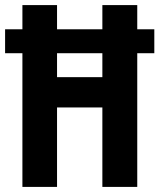

<svg xmlns="http://www.w3.org/2000/svg" viewBox="-23 -734 626 754"><path d="M65 0V-525H-3V-619H65V-714H201V-619H379V-714H516V-619H583V-525H516V0H379V-312H201V0ZM201 -431H379V-525H201Z"/></svg>

Font: Noto Sans Armenian ExtraCondensed
Style: Bold
Weight: 700
Width: 2
Designer: Monotype Design Team
Foundry: Monotype Imaging Inc.
Version: Version 2.008; ttfautohint (v1.8.4.7-5d5b)